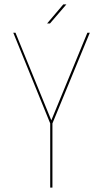

<svg xmlns="http://www.w3.org/2000/svg" viewBox="-20 -848 466 868"><path d="M266 -828H280L206 -742H193ZM207 0V-290L40 -700H50L212 -304L375 -700H386L217 -290V0Z"/></svg>

Font: Bebas Neue Thin
Style: Regular
Weight: 200
Designer: Ryoichi Tsunekawa
Foundry: Ryoichi Tsunekawa
Version: Version 1.003;PS 001.003;hotconv 1.0.70;makeotf.lib2.5.58329